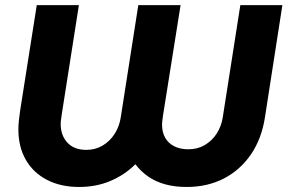

<svg xmlns="http://www.w3.org/2000/svg" viewBox="-20 -720 1126 752"><path d="M289.7 12.3Q218 12.3 164.2 -15.5Q110.3 -43.3 81.2 -94Q52 -144.7 52 -213Q52 -228.7 54 -248.5Q56 -268.3 58.7 -285.7L124 -700H289L221.7 -271Q220.7 -262.3 219.2 -252.3Q217.7 -242.3 217.7 -234.7Q217.7 -189.7 244 -161.3Q270.3 -133 318.3 -133Q353.7 -133 382.2 -150Q410.7 -167 429.2 -196Q447.7 -225 453 -260.7L521.7 -700H687.3L618.7 -269.3Q617.7 -260.3 616.2 -250.2Q614.7 -240 614.7 -231.3Q614.7 -202.3 626.8 -180.7Q639 -159 662.2 -147.2Q685.3 -135.3 718 -135.3Q753.7 -135.3 782.2 -152Q810.7 -168.7 829 -197.3Q847.3 -226 852.7 -261.7L921.3 -700H1086L1018 -262.3Q1005.3 -177.7 963.2 -115.8Q921 -54 856.7 -20.8Q792.3 12.3 711.3 12.3Q663.7 12.3 626 1.7Q588.3 -9 559.8 -29Q531.3 -49 510.3 -76.7Q468 -34.7 412.3 -11.2Q356.7 12.3 289.7 12.3Z"/></svg>

Font: MuseoModerno Thin
Style: Italic
Weight: 100
Italic angle: -9°
Designer: Pablo Cosgaya, Héctor Gatti, Marcela Romero, and the Authors of The MuseoModerno Project.
Foundry: Omnibus-Type Team
Version: Version 1.003